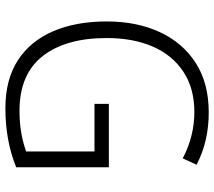

<svg xmlns="http://www.w3.org/2000/svg" viewBox="-60 -704 775 694"><g transform="rotate(90 327.0 -357.5)"><path d="M356 -364H585V-29Q489 10 372 10Q268 10 198.5 -35Q129 -80 93.5 -162.5Q58 -245 58 -356Q58 -465 96.5 -548Q135 -631 208 -678Q281 -725 387 -725Q492 -725 576 -681L553 -631Q473 -673 385 -673Q300 -673 240 -633.5Q180 -594 149 -523Q118 -452 118 -356Q118 -208 183.5 -124.5Q249 -41 381 -41Q425 -41 461.5 -47.5Q498 -54 528 -65V-312H356Z"/></g></svg>

Font: Noto Sans Arabic SemCond Light
Style: Regular
Weight: 300
Width: 4
Designer: Monotype Design Team, Nadine Chahine, Nizar Qandah and Khaled Hosny
Foundry: Monotype Imaging Inc.
Version: Version 2.012; ttfautohint (v1.8.4.7-5d5b)